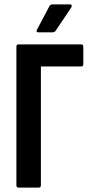

<svg xmlns="http://www.w3.org/2000/svg" viewBox="-20 -858 419 878"><path d="M65 0Q55 0 55 -11V-644Q55 -655 64 -655H351Q361 -655 361 -644V-565Q361 -554 351 -554H167V-11Q167 0 157 0ZM156 -710Q143 -710 149 -722L206 -830Q211 -838 220 -838H301Q306 -838 307.5 -834Q309 -830 306 -824L235 -718Q229 -710 220 -710Z"/></svg>

Font: Sofia Sans Condensed
Style: Bold
Weight: 700
Designer: Botio Nikoltchev, Ani Petrova
Foundry: lettersoup
Version: Version 4.101; ttfautohint (v1.8.4.7-5d5b)